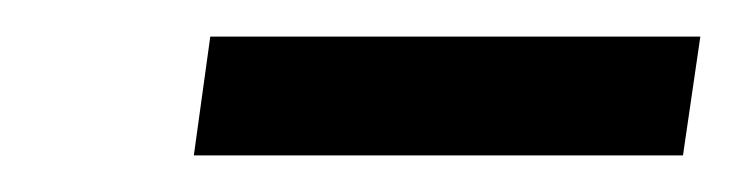

<svg xmlns="http://www.w3.org/2000/svg" viewBox="-20 -657 406 105"><path d="M86 -572H353.5L363 -637H95Z"/></svg>

Font: HK Grotesk SemiBold
Style: Italic
Weight: 600
Italic angle: -16°
Designer: Alfredo Marco Pradil
Foundry: Hanken Design Co.
Version: Version 3.001;FEAKit 1.0